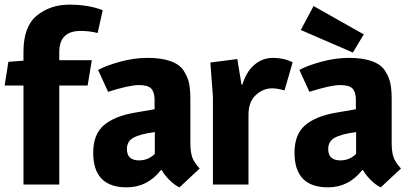

<svg xmlns="http://www.w3.org/2000/svg" viewBox="-26 -794 1754 826"><path d="M75 -572Q75 -680 132.5 -727Q190 -774 272.5 -774Q355 -774 416 -750L394 -652Q358 -661 321 -661Q229 -661 229 -570V-535H369L351 -426H229V0H75V-426H-6L10 -528L75 -533Z M639 -364Q639 -397 625 -412.5Q611 -428 571 -428Q531 -428 439 -399L396 -493Q430 -512 490.5 -528.5Q551 -545 609.5 -545Q668 -545 707.5 -531Q747 -517 764.5 -489.5Q782 -462 787.5 -435Q793 -408 793 -367V-179Q793 -142 800.5 -119Q808 -96 833 -69L746 12Q723 1 701.5 -21Q680 -43 670 -62H666Q608 12 519 12Q375 12 375 -137Q375 -216 420.5 -255Q466 -294 552 -309L639 -324ZM520 -153Q520 -104 572 -104Q612 -104 640 -132V-226Q576 -217 548 -201.5Q520 -186 520 -153Z M1233 -526 1198 -405Q1167 -414 1145 -414Q1106 -414 1074.5 -385Q1043 -356 1043 -300V0H890V-377L879 -525L995 -540L1013 -430H1017Q1032 -483 1067 -514Q1102 -545 1148.5 -545Q1195 -545 1233 -526Z M1539 -646 1492 -568 1268 -665 1323 -768ZM1659 -367V-179Q1659 -142 1666.5 -119Q1674 -96 1699 -69L1612 12Q1589 1 1567.5 -21Q1546 -43 1536 -62H1532Q1474 12 1385 12Q1241 12 1241 -137Q1241 -216 1286.5 -255Q1332 -294 1418 -309L1505 -324V-364Q1505 -397 1491 -412.5Q1477 -428 1437 -428Q1397 -428 1305 -399L1262 -493Q1296 -512 1356.5 -528.5Q1417 -545 1475.5 -545Q1534 -545 1573.5 -531Q1613 -517 1630.5 -489.5Q1648 -462 1653.5 -435Q1659 -408 1659 -367ZM1386 -153Q1386 -104 1438 -104Q1478 -104 1506 -132V-226Q1442 -217 1414 -201.5Q1386 -186 1386 -153Z"/></svg>

Font: Magra
Style: Bold
Weight: 600
Designer: Viviana Monsalve
Foundry: Viviana Monsalve
Version: Version 1.001